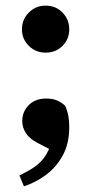

<svg xmlns="http://www.w3.org/2000/svg" viewBox="-20 -501 324 682"><path d="M65 161 49 122Q81 107 102.5 92Q124 77 138.5 56.5Q153 36 162 7L178 40L114 7Q85 -8 72 -28Q59 -48 59 -71Q59 -104 82 -127.5Q105 -151 144 -151Q164 -151 179.5 -145.5Q195 -140 212 -125Q220 -105 223 -88Q226 -71 226 -50Q226 9 203 51Q180 93 143.5 120Q107 147 65 161ZM142 -314Q107 -314 82.5 -338Q58 -362 58 -397Q58 -432 82.5 -456.5Q107 -481 142 -481Q178 -481 202 -456.5Q226 -432 226 -397Q226 -362 202 -338Q178 -314 142 -314Z"/></svg>

Font: Source Serif 4 36pt
Style: Bold
Weight: 700
Designer: Frank Grießhammer
Foundry: Adobe Systems Incorporated
Version: Version 4.004;hotconv 1.0.116;makeotfexe 2.5.65601